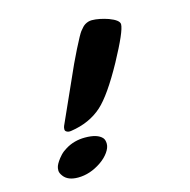

<svg xmlns="http://www.w3.org/2000/svg" viewBox="-100 -766 865 872"><g transform="rotate(-15 332.0 -330.0)"><path d="M186.5 -205.1Q179.7 -204.1 175.3 -204.6Q170.9 -205.1 167 -207Q157.7 -210.9 157.7 -219.5Q157.7 -228 160.6 -234.9L277.8 -496.1L307.6 -557.6Q338.9 -619.6 347.9 -630.9Q356.9 -642.1 362.1 -647.5Q367.2 -652.8 374 -657.2Q389.6 -666.5 406.2 -666.5Q422.9 -666.5 443.4 -662.4Q463.9 -658.2 483.4 -651.4Q530.3 -633.8 530.3 -614.3Q530.3 -582 460 -452.6Q386.2 -318.4 333 -270.5Q274.9 -218.3 186.5 -205.1ZM146.5 -134.8Q187 -159.7 238.3 -159.7Q296.9 -159.7 318.8 -134.8Q327.1 -125 327.1 -106.7Q327.1 -88.4 312 -67.1Q296.9 -45.9 272.9 -29.3Q219.2 7.8 162.1 7.8Q114.3 7.8 94.2 -19.5Q83 -34.2 83 -46.1Q83 -58.1 86.4 -66.9Q89.8 -75.7 97.4 -87.2Q105 -98.6 116.9 -111.6Q128.9 -124.5 146.5 -134.8Z"/></g></svg>

Font: Sarina
Style: Regular
Weight: 400
Designer: James Grieshaber
Foundry: James Grieshaber
Version: Version 1.001